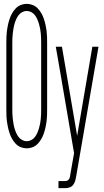

<svg xmlns="http://www.w3.org/2000/svg" viewBox="-20 -763 540 998"><path d="M119 8Q103 8 88 2Q73 -4 62 -15.5Q51 -27 43 -41Q35 -55 30 -70Q25 -85 21.5 -100.5Q18 -116 16 -131.5Q14 -147 13.5 -163Q13 -179 13 -195V-540Q13 -556 13.5 -572Q14 -588 16 -603.5Q18 -619 21.5 -634.5Q25 -650 30 -665Q35 -680 43 -694Q51 -708 62 -719.5Q73 -731 88 -737Q103 -743 119 -743Q135 -743 150 -737Q165 -731 176 -719.5Q187 -708 195 -694Q203 -680 208 -665Q213 -650 216.5 -634.5Q220 -619 222 -603.5Q224 -588 224.5 -572Q225 -556 225 -540V-195Q225 -179 224.5 -163Q224 -147 222 -131.5Q220 -116 216.5 -100.5Q213 -85 208 -70Q203 -55 195 -41Q187 -27 176 -15.5Q165 -4 150 2Q135 8 119 8ZM119 -29Q131 -29 142.5 -35Q154 -41 161.5 -51Q169 -61 174 -72.5Q179 -84 182.5 -96Q186 -108 188.5 -120.5Q191 -133 192 -145Q193 -157 193.5 -169.5Q194 -182 194 -195V-540Q194 -553 193.5 -565.5Q193 -578 192 -590Q191 -602 188.5 -614.5Q186 -627 182.5 -639Q179 -651 174 -662.5Q169 -674 161.5 -684Q154 -694 142.5 -700Q131 -706 119 -706Q107 -706 95.5 -700Q84 -694 76.5 -684Q69 -674 64 -662.5Q59 -651 55.5 -639Q52 -627 50 -614.5Q48 -602 46.5 -590Q45 -578 44.5 -565.5Q44 -553 44 -540V-195Q44 -182 44.5 -169.5Q45 -157 46.5 -145Q48 -133 50 -120.5Q52 -108 55.5 -96Q59 -84 64 -72.5Q69 -61 76.5 -51Q84 -41 95.5 -35Q107 -29 119 -29ZM284 215V178H319Q326 178 331.5 175Q337 172 340 166Q343 160 344 153.5Q345 147 346 141L365 33L293 -388L270 -520H302L381 -57L460 -520H492Q463 -353 434.5 -186Q406 -19 377 148Q375 161 372 173Q369 185 362 195.5Q355 206 343.5 210.5Q332 215 319 215Z"/></svg>

Font: Iosevka SS18 Extralight
Style: Regular
Weight: 200
Monospace: yes
Designer: Belleve Invis
Foundry: Belleve Invis
Version: Version 25.1.1; ttfautohint (v1.8.4)